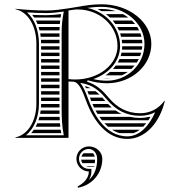

<svg xmlns="http://www.w3.org/2000/svg" viewBox="-20 -644 825 897"><path d="M395 135H420L420.8 132H381.1C385.4 133.9 390.1 135 395 135ZM364.9 118H423C423.5 112.8 423.9 107.5 424 102H359.2C359.9 107.8 361.9 113.3 364.9 118ZM370.1 72C365.6 76.3 362.2 81.8 360.4 88H422.9C421.4 81.7 418.6 76.2 414.9 72ZM395 157C395 187 373 211 343 227L344 233C410.6 221.6 458 165.4 458 98C458 66 429.8 40 395 40C363 40 337 66 337 98C337 130 363 157 395 157ZM395 145C369.9 145 349 123.6 349 98C349 72.6 369.6 52 395 52C416.5 52 434 72.6 434 98C434 137.5 423.3 172.4 394.9 197.3C402.7 185 407 171.8 407 157V145ZM551 -428C551 -422.6 550.6 -417.2 550.1 -412H642.7C643.6 -417.3 644.3 -422.6 644.6 -428ZM547.8 -398C546.7 -392.6 545.3 -387.2 543.6 -382H634.5C636.5 -387.2 638.2 -392.6 639.7 -398ZM538.2 -368C535.9 -362.5 533.1 -357.2 530.1 -352H619.2C622.5 -357.1 625.6 -362.5 628.3 -368ZM521 -338C517 -332.4 512.7 -327.1 508 -322H594.1C599.4 -327 604.4 -332.3 609 -338ZM493.7 -308C487.3 -302.3 480.4 -296.9 473.1 -292H549.4C559.2 -296.5 568.4 -301.8 577.1 -308ZM454.2 -592H520.7C500.3 -598.5 478.2 -602 455 -602C448.6 -602 440.3 -601.8 435.8 -601.6C442.1 -598.7 448.2 -595.5 454.2 -592ZM475 -578C481.6 -573 487.8 -567.7 493.6 -562H579.6C571.7 -567.9 563.2 -573.3 554.2 -578ZM506.7 -548C511.1 -542.9 515.2 -537.5 518.9 -532H610.9C606.4 -537.6 601.5 -542.9 596.2 -548ZM527.6 -518C530.6 -512.8 533.2 -507.5 535.6 -502H630.2C627.5 -507.5 624.5 -512.8 621.1 -518ZM541.1 -488C542.9 -482.8 544.5 -477.4 545.8 -472H641.1C639.8 -477.4 638.1 -482.8 636.2 -488ZM548.7 -458C549.5 -452.7 550.2 -447.4 550.5 -442H645C644.9 -447.4 644.4 -452.7 643.7 -458ZM498.4 -278H456.5C464.5 -277.3 471.5 -277 480 -277C486.2 -277 492.4 -277.3 498.4 -278ZM444.9 -202C438.9 -207.8 432.7 -213.1 426.1 -218H388.3C390.5 -213 392.7 -207.7 394.9 -202ZM458.3 -188H400.2C400.7 -186.6 401.2 -185.3 401.7 -183.9C403.1 -180.1 404.5 -176.2 406.2 -172H472.2C471.7 -172.5 471.3 -173.1 470.8 -173.6C466.6 -178.6 462.5 -183.4 458.3 -188ZM403.3 -232C396.4 -235.4 389 -238.3 381 -240.8C379.7 -241.2 377 -241.9 376.8 -242C378.5 -238.7 380.2 -235.4 381.9 -232ZM484.9 -158H412C414.2 -152.8 416.6 -147.5 419.2 -142H501.9C496.1 -147 490.4 -152.3 484.9 -158ZM520 -128H426.3C429.1 -122.7 432.1 -117.3 435.3 -112H547.6C538.1 -116.5 528.9 -121.9 520 -128ZM588.2 -98H444.3C447.9 -92.6 451.8 -87.2 455.9 -82H673.2C676.6 -87.1 679.8 -92.5 682.9 -98H675.8C663.1 -94.8 649.7 -93 635 -93C618.7 -93 603.1 -94.7 588.2 -98ZM604 -22C614.3 -25.6 624 -31 633.3 -38H503.4C514.3 -31.1 526.1 -25.6 538.8 -22ZM663.1 -68H467.9C473.1 -62.4 478.6 -57 484.4 -52H649.2C654 -56.9 658.7 -62.3 663.1 -68ZM125.8 -22H266C265 -27.4 264.2 -32.8 263.5 -38H138.1C134.3 -32.4 130.2 -27 125.8 -22ZM159.6 -82H259.2C258.9 -87.3 258.7 -92.6 258.5 -98H164.4C163 -92.6 161.4 -87.2 159.6 -82ZM154.3 -68C151.9 -62.5 149.3 -57.2 146.5 -52H261.7C261.1 -57.4 260.6 -62.7 260.2 -68ZM172 -158C172 -152.6 171.8 -147.3 171.4 -142H258V-158ZM170 -128C169.4 -122.6 168.5 -117.3 167.5 -112H258.2C258.1 -117.3 258.1 -122.6 258 -128ZM172 -202H258V-218H172ZM172 -188V-172H258V-188ZM172 -428V-412H258V-428ZM172 -398V-382H258V-398ZM172 -368V-352H258V-368ZM172 -338V-322H258V-338ZM172 -308V-292H258V-308ZM172 -278V-262H258V-278ZM172 -248V-232H258V-248ZM139.5 -562H263C263.8 -567.3 264.6 -572.6 265.5 -578H263.1C240.6 -575.1 218.4 -573 197.8 -573C174.1 -573 152.4 -573.6 130.5 -574.7C133.7 -570.6 136.7 -566.4 139.5 -562ZM147.6 -548C150.4 -542.8 152.8 -537.5 155.1 -532H259.6C260.1 -537.4 260.6 -542.7 261.2 -548ZM160.2 -518C162 -512.8 163.5 -507.4 164.8 -502H258.1C258.2 -507.4 258.4 -512.7 258.7 -518ZM167.8 -488C168.8 -482.7 169.6 -477.4 170.2 -472H258V-488ZM171.4 -458C171.8 -452.7 172 -447.4 172 -442H258V-458ZM278 -12H100.8C141 -43.4 162 -99.6 162 -160V-440C162 -499 142.7 -553.4 106.2 -586.3C136.7 -584.1 165.4 -583 197.8 -583C222.6 -583 253.5 -586.6 278 -590.1C271.1 -555.4 268 -525.4 268 -490V-140C268 -94.7 269.2 -56.2 278 -12ZM300 -274.4V-595C307 -596 313 -596.9 320 -598C328.1 -599.3 335 -599.8 343.2 -599.8C445.8 -599.8 529 -523.3 529 -429C529 -340.8 440.2 -272.6 331.3 -272.6C321 -272.6 310.5 -273.2 300 -274.4ZM300 -263.7C307.2 -262.8 313.3 -262.5 320.6 -262.5C348.2 -262.5 365.1 -220 381 -176.3C418 -74.7 481.4 5 575 5C660 5 727.1 -72.5 750 -173H748C720.5 -135.6 681.2 -115 635 -115C573 -115 526.4 -141.6 487.7 -187.7C461.8 -218.5 432.5 -248.5 386.8 -262L389.5 -269.1C420.6 -260 447.8 -255 480 -255C594.3 -255 687 -337.4 687 -439C687 -541.1 583.1 -624 455 -624C413.2 -624 381.4 -618.7 345.3 -612.4C331.2 -609.9 316.3 -607.4 300 -605C264.2 -599.7 231.9 -595 197.8 -595C146.5 -595 103.1 -597.9 52 -603V-601C113.9 -587.7 150 -518.7 150 -440V-160C150 -82.8 113.6 -15.2 52 -2V0H300ZM354.8 -257C365.1 -255.1 373.8 -253.3 383.8 -250.4C426.3 -237.5 452.5 -210.9 478.5 -180C522 -128.1 572.4 -103 635 -103C662.5 -103 685.8 -109.8 705 -119.8C676.9 -56.7 632.6 -7 575 -7C465.4 -7 412.4 -125.2 392.3 -180.4C378.7 -217.9 367.1 -242.4 354.8 -257ZM415.8 -274.5C488.7 -299.9 541 -357.4 541 -429C541 -516.3 475.1 -588.5 387.7 -607.1C408.8 -610.1 430 -612 455 -612C565.4 -612 655 -534.5 655 -439C655 -344.1 576.6 -267 480 -267C457.1 -267 437 -269.6 415.8 -274.5Z"/></svg>

Font: SortefaxS02
Style: Medium
Weight: 500
Designer: gluk
Foundry: gluk
Version: Version 0.261